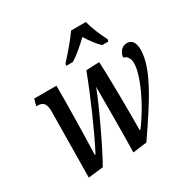

<svg xmlns="http://www.w3.org/2000/svg" viewBox="-173 -923 1073 1091"><g transform="rotate(-30 363.5 -377.5)"><path d="M313 -619 310 -606H354C393 -630 434 -666 472 -702C492 -669 521 -629 546 -606H587L590 -619C570 -657 542 -721 532 -766H435C404 -721 348 -657 313 -619ZM395 11 487 -1C620 -194 723 -352 723 -475C723 -522 705 -546 673 -546C642 -546 618 -521 614 -485C637 -480 652 -459 652 -426C652 -352 582 -196 494 -81H489C491 -165 489 -432 483 -531L397 -527C341 -379 261 -198 203 -87H198C203 -228 206 -395 206 -536H60L48 -492H55C88 -492 110 -481 109 -420L104 8L202 -3C248 -80 369 -336 398 -418C398 -339 398 -112 395 11Z"/></g></svg>

Font: Noto Serif Condensed Medium
Style: Italic
Weight: 500
Width: 3
Italic angle: -12°
Designer: Monotype Design Team
Foundry: Monotype Imaging Inc.
Version: Version 2.013